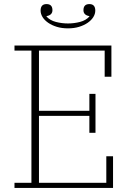

<svg xmlns="http://www.w3.org/2000/svg" viewBox="-20 -921 634 941"><path d="M51 -25H134V-673H51V-698H526V-545H493V-673H171V-378H418V-461H448V-270H418V-353H171V-25H501V-155H534V0H51ZM313 -782Q283 -782 258.5 -789.5Q234 -797 216 -809.5Q198 -822 188.5 -837.5Q179 -853 179 -869Q179 -901 208 -901Q237 -901 237 -871Q237 -847 208 -842V-840Q225 -821 254 -813.5Q283 -806 313 -806Q343 -806 372 -813.5Q401 -821 418 -840V-842Q389 -847 389 -871Q389 -901 418 -901Q447 -901 447 -869Q447 -853 437.5 -837.5Q428 -822 410 -809.5Q392 -797 367.5 -789.5Q343 -782 313 -782Z"/></svg>

Font: IBM Plex Serif ExtLt
Style: Regular
Weight: 200
Designer: Mike Abbink, Paul van der Laan, Pieter van Rosmalen
Foundry: Bold Monday
Version: Version 3.001